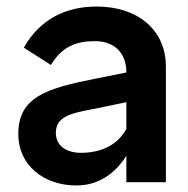

<svg xmlns="http://www.w3.org/2000/svg" viewBox="-20 -558 577 588"><path d="M367 -337V-336L272 -317C120 -287 36 -260 36 -147C36 -53 113 10 214 10C276 10 329 -21 367 -81V0H488V-354C488 -468 400 -538 276 -538C184 -538 103 -501 53 -412L136 -359C170 -416 214 -432 271 -432C332 -432 367 -394 367 -337ZM151 -151C151 -200 195 -211 265 -224L367 -245V-163C339 -112 287 -90 228 -90C184 -90 151 -111 151 -151Z"/></svg>

Font: Easer Grotesk Medium
Style: Regular
Weight: 500
Designer: Boardeaser, Bonnie Shaver-Troup, Thomas Jockin
Foundry: Lexend
Version: Version 1.001;Glyphs 3.1.2 (3151)